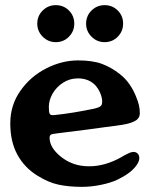

<svg xmlns="http://www.w3.org/2000/svg" viewBox="-20 -717 594 747"><path d="M125 -34Q75 -65 47.5 -115.5Q20 -166 20 -237Q20 -308 59.5 -364Q99 -420 160 -451Q221 -482 284 -482Q340 -482 376.5 -468.5Q413 -455 446 -429Q469 -411 484.5 -388Q500 -365 509 -342Q517 -323 520.5 -308Q524 -293 524 -276Q524 -260 511 -250Q493 -237 453 -231Q433 -228 320 -213L201 -198Q183 -196 178 -193Q173 -190 173 -181Q173 -143 216 -108Q238 -90 265.5 -80Q293 -70 327 -70Q389 -70 453 -106Q455 -107 457 -108.5Q459 -110 461 -111Q472 -117 482 -121.5Q492 -126 499 -126Q509 -126 515.5 -119.5Q522 -113 522 -102Q522 -88 509 -71Q487 -42 437 -18Q412 -6 373.5 2Q335 10 299 10Q248 10 208 1.5Q168 -7 125 -34ZM345 -294Q368 -299 373.5 -306Q379 -313 377 -331Q375 -344 369 -357.5Q363 -371 353 -383Q327 -412 283 -412Q251 -412 225 -395Q199 -378 184.5 -352.5Q170 -327 170 -301Q170 -282 173 -275Q176 -268 189 -269Q228 -273 267.5 -279.5Q307 -286 345 -294ZM125 -625Q125 -655.4 146.2 -676.2Q167.4 -697 197 -697Q227.4 -697 248.2 -676.2Q269 -655.4 269 -625Q269 -595.4 248.2 -574.2Q227.4 -553 197 -553Q167.4 -553 146.2 -574.2Q125 -595.4 125 -625ZM315 -625Q315 -655.4 336.2 -676.2Q357.4 -697 387 -697Q417.4 -697 438.2 -676.2Q459 -655.4 459 -625Q459 -595.4 438.2 -574.2Q417.4 -553 387 -553Q357.4 -553 336.2 -574.2Q315 -595.4 315 -625Z"/></svg>

Font: Raigarh
Style: Regular
Weight: 400
Designer: jaikishan Patel
Foundry: MagicType
Version: Version 1.000;FEAKit 1.0